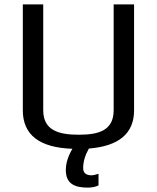

<svg xmlns="http://www.w3.org/2000/svg" viewBox="-20 -669 716 875"><path d="M339 -55C245 -55 177 -76 177 -167V-649H84V-166C84 -55 159 4 310 9C290 43 280 75 280 106C280 166 317 186 379 186C398 186 415 183 429 176V123C414 128 403 130 398 130C372 130 359 119 359 97C359 68 368 38 385 8C522 -3 591 -61 591 -166V-649H498V-167C498 -76 433 -55 339 -55Z"/></svg>

Font: Gamestation Text
Style: Bold
Weight: 400
Designer: Jonas Hecksher
Foundry: Jonas Hecksher, Playtypeª, e-types AS
Version: Version 1.003